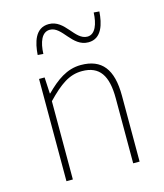

<svg xmlns="http://www.w3.org/2000/svg" viewBox="-107 -787 740 867"><g transform="rotate(-15 263.0 -353.0)"><path d="M355 -580C418 -580 434 -646 438 -702L412 -704C410 -652 394 -606 357 -606C298 -606 278 -706 202 -706C138 -706 122 -641 118 -584L144 -582C146 -636 162 -680 200 -680C258 -680 278 -580 355 -580ZM96 0H126V-366C188 -430 232 -462 292 -462C374 -462 408 -410 408 -304V0H438V-308C438 -432 392 -490 294 -490C228 -490 178 -452 128 -402H126L122 -478H96V0Z"/></g></svg>

Font: Assistant ExtraLight
Style: Regular
Weight: 275
Designer: Hebrew By Ben Nathan, Latin by Paul Hunt
Version: Version 2.001;PS 002.001;hotconv 1.0.88;makeotf.lib2.5.64775